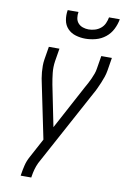

<svg xmlns="http://www.w3.org/2000/svg" viewBox="-102 -1013 692 1071"><g transform="rotate(10 243.5 -477.5)"><path d="M94 0 95 -7Q99 -34 105.5 -60.5Q112 -87 126 -112L184 -220L122 -520Q118 -537 115 -554.5Q112 -572 110.5 -589.5Q109 -607 109 -625Q109 -643 112 -662L124 -735H184L172 -662Q167 -628 170.5 -595.5Q174 -563 180 -531L227 -298L360 -546Q368 -560 375.5 -574Q383 -588 389.5 -602.5Q396 -617 401.5 -632Q407 -647 409 -662L421 -735H481L469 -661Q466 -643 460 -625Q454 -607 446.5 -589.5Q439 -572 431 -554.5Q423 -537 413 -520L178 -86Q169 -67 163.5 -47Q158 -27 155 -7L154 0ZM316 -815Q288 -815 261 -823Q234 -831 215.5 -850.5Q197 -870 192 -898Q187 -926 192 -955H253Q250 -938 252.5 -921Q255 -904 265.5 -892Q276 -880 292 -874.5Q308 -869 325 -869Q343 -869 361 -874.5Q379 -880 393.5 -892Q408 -904 415.5 -921Q423 -938 426 -955H487Q482 -926 468 -898Q454 -870 429.5 -850.5Q405 -831 375 -823Q345 -815 316 -815Z"/></g></svg>

Font: Iosevka QP Light
Style: Italic
Weight: 300
Italic angle: -9°
Designer: Belleve Invis
Foundry: Belleve Invis
Version: Version 20.0.0; ttfautohint (v1.8.4)